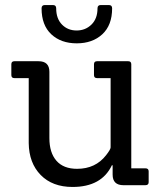

<svg xmlns="http://www.w3.org/2000/svg" viewBox="-20 -735 648 762"><path d="M557 0H470Q427 0 427 -42V-79H424Q383 7 268 7Q188 7 141.5 -40.5Q95 -88 94 -167V-425H37Q25 -425 25 -437V-480Q25 -492 37 -492H133Q176 -492 176 -450V-187Q176 -129 204 -97Q232 -65 286 -65Q359 -65 401 -119Q419 -142 419 -150V-425H365Q353 -425 353 -437V-480Q353 -492 365 -492H489Q501 -492 501 -480V-67H557Q570 -67 570 -55V-12Q570 0 557 0ZM380 -715H412Q425 -715 425 -702Q425 -635 386 -599Q347 -563 284.5 -563Q222 -563 183.5 -599Q145 -635 145 -702Q145 -715 158 -715H190Q203 -715 203 -702Q203 -661 226 -637.5Q249 -614 284 -614Q319 -614 343 -637.5Q367 -661 367 -702Q367 -715 380 -715Z"/></svg>

Font: Sanchez
Style: Regular
Weight: 400
Designer: Daniel Hernández
Foundry: LatinoType
Version: Version 1.001